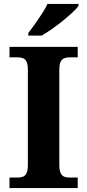

<svg xmlns="http://www.w3.org/2000/svg" viewBox="-20 -951 441 971"><path d="M28 0V-53H70Q85 -53 96.5 -57.5Q108 -62 114.5 -76Q121 -90 121 -118V-596Q121 -625 114.5 -638.5Q108 -652 96.5 -656.5Q85 -661 70 -661H28V-714H373V-661H331Q317 -661 305 -656.5Q293 -652 286.5 -638.5Q280 -625 280 -596V-118Q280 -90 286.5 -76Q293 -62 305 -57.5Q317 -53 331 -53H373V0ZM123 -784Q138 -803 156.5 -829Q175 -855 192.5 -882Q210 -909 220 -931H377V-921Q368 -908 346.5 -888Q325 -868 298 -846Q271 -824 243 -804.5Q215 -785 191 -771H123Z"/></svg>

Font: Noto Serif Kannada
Style: Bold
Weight: 700
Version: Version 2.003